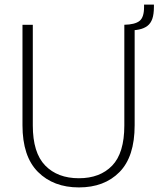

<svg xmlns="http://www.w3.org/2000/svg" viewBox="-20 -810 691 837"><path d="M123 -702V-263Q123 -144 177 -88.5Q231 -33 324 -33Q416 -33 469 -88Q522 -143 522 -263V-702H567V-264Q567 -127 501 -60Q435 7 324 7Q213 7 145.5 -60.5Q78 -128 78 -264V-702ZM522 -702Q568 -703 588 -718.5Q608 -734 608 -779V-790H651V-781Q651 -748 644 -728Q637 -708 622.5 -697Q608 -686 586.5 -681.5Q565 -677 536 -677Q534 -679 532 -679.5Q530 -680 528 -682Q526 -682 525 -686Q524 -690 522 -691Z"/></svg>

Font: Fz Poppins ExtLt
Style: Regular
Weight: 200
Designer: Ninad Kale (Devanagari), Jonny Pinhorn (Latin)
Foundry: Indian Type Foundry
Version: Vit hóa bi Vntype.Com & FontZin.Com